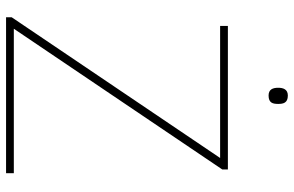

<svg xmlns="http://www.w3.org/2000/svg" viewBox="-184 -762 947 618"><g transform="rotate(90 289.0 -453.5)"><path d="M288 -907C268 -907 263 -892 263 -876C263 -859 268 -845 288 -845C312 -845 315 -859 315 -876C315 -892 312 -907 288 -907ZM538 0V-25H73L526 -696V-714H64V-689H489L36 -18V0Z"/></g></svg>

Font: Noto Sans Arabic UI Th
Style: Regular
Weight: 100
Designer: Monotype Design Team, Nadine Chahine and Nizar Qandah
Foundry: Monotype Imaging Inc.
Version: Version 2.010